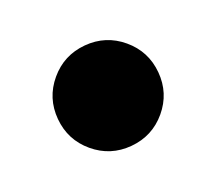

<svg xmlns="http://www.w3.org/2000/svg" viewBox="-46 -390 313 277"><g transform="rotate(20 110.0 -252.0)"><path d="M110 -172Q77 -172 53.5 -195.5Q30 -219 30 -252Q30 -285 53.5 -308.5Q77 -332 110 -332Q143 -332 166.5 -308.5Q190 -285 190 -252Q190 -219 166.5 -195.5Q143 -172 110 -172Z"/></g></svg>

Font: Libre Bodoni Medium
Style: Regular
Weight: 500
Designer: Pablo Impallari, Rodrigo Fuenzalida
Foundry: Impallari Type
Version: Version 2.005;gftools[0.9.23]